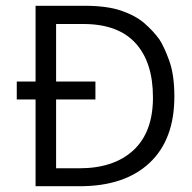

<svg xmlns="http://www.w3.org/2000/svg" viewBox="-20 -643 665 664"><path d="M103 1V-299H38V-361H103V-623H273Q350 -623 399.5 -606Q449 -589 479.5 -562.5Q510 -536 531 -507Q547 -483 565 -434Q583 -385 583 -309Q583 -160 497 -79.5Q411 1 256 1ZM174 -61H254Q374 -61 441.5 -123.5Q509 -186 509 -306Q509 -428 448.5 -494Q388 -560 268 -560H174V-361H310V-299H174Z"/></svg>

Font: Inconsolata Expanded
Style: Regular
Weight: 400
Width: 7
Monospace: yes
Designer: Raph Levien, Cyreal, Brenton Simpson
Foundry: Raph Levien, Cyreal, Google
Version: Version 3.100; ttfautohint (v1.8.4.7-5d5b)